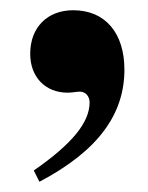

<svg xmlns="http://www.w3.org/2000/svg" viewBox="-20 -175 290 375"><path d="M57 180C173 119 223 47 223 -39C223 -110 186 -155 123 -155C73 -155 39 -122 39 -70C39 -24 69 6 112 6C122 6 129 4 136 4C147 4 155 13 155 25C155 64 121 106 46 158Z"/></svg>

Font: XITS
Style: Bold
Weight: 700
Designer: MicroPress Inc., with final additions and corrections provided by Coen Hoffman, Elsevier (retired)
Version: Version 1.302